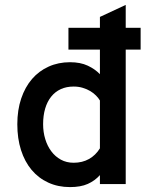

<svg xmlns="http://www.w3.org/2000/svg" viewBox="-20 -742 602 774"><path d="M486.8 -542V0H382.8V-36.1Q362.3 -13.2 333.7 -0.5Q305.2 12.2 262.2 12.2Q213.9 12.2 174.6 -5.9Q135.3 -23.9 107.4 -57.1Q79.6 -90.3 64.7 -137Q49.8 -183.6 49.8 -241.2Q49.8 -298.3 65.4 -344.7Q81.1 -391.1 109.1 -423.6Q137.2 -456.1 176.3 -473.6Q215.3 -491.2 262.2 -491.2Q304.2 -491.2 333.7 -477.3Q363.3 -463.4 382.8 -442.9V-542H255.9V-629.9H382.8V-673.8L486.8 -722.2V-629.9H546.9V-542ZM276.9 -85.9Q312 -85.9 338.9 -101.1Q365.7 -116.2 382.8 -144V-336.9Q377 -346.7 367.2 -356.7Q357.4 -366.7 344 -374.8Q330.6 -382.8 313.7 -387.9Q296.9 -393.1 276.9 -393.1Q247.6 -393.1 224.9 -382.6Q202.1 -372.1 186.3 -352.3Q170.4 -332.5 162.1 -304.4Q153.8 -276.4 153.8 -241.2Q153.8 -209.5 162.4 -181.4Q170.9 -153.3 186.8 -132.1Q202.6 -110.8 225.3 -98.4Q248 -85.9 276.9 -85.9Z"/></svg>

Font: Overpass
Style: Regular
Weight: 400
Designer: Delve Withrington
Foundry: Delve Fonts
Version: Version 1.001